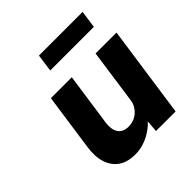

<svg xmlns="http://www.w3.org/2000/svg" viewBox="-200 -888 1045 1045"><g transform="rotate(-45 323.0 -365.0)"><path d="M250 11Q191 11 153.5 -14.5Q116 -40 100 -88Q84 -136 94 -203L141 -531H302L258 -225Q254 -193 260.5 -170Q267 -147 285 -134.5Q303 -122 331 -122Q352 -122 370.5 -129Q389 -136 403.5 -148.5Q418 -161 427.5 -177.5Q437 -194 440 -214L485 -531H646L570 0H419L428 -109L459 -121Q442 -83 409.5 -53.5Q377 -24 335.5 -6.5Q294 11 250 11ZM245 -640 259 -741H595L581 -640Z"/></g></svg>

Font: Lexend
Style: Bold Italic
Weight: 700
Italic angle: -8.13011°
Designer: Bonnie Shaver-Troup, Thomas Jockin
Foundry: Lexend
Version: Version 1.007